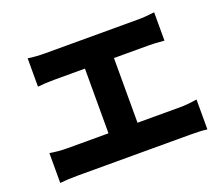

<svg xmlns="http://www.w3.org/2000/svg" viewBox="-116 -890 1232 1057"><g transform="rotate(-20 500.0 -362.0)"><path d="M832 -175Q873 -175 931 -184V-9Q895 -14 832 -14H173Q113 -14 69 -9V-184Q119 -175 173 -175H412V-554H236Q178 -554 135 -549V-715Q181 -708 236 -708H778Q822 -708 876 -715V-549Q823 -554 778 -554H582V-175Z"/></g></svg>

Font: KaiGen Gothic KR Heavy
Style: Heavy
Weight: 900
Designer: Ryoko NISHIZUKA  (kana & ideographs); Paul D. Hunt (Latin, Greek & Cyrillic); Wenlong ZHANG  (bopomofo); Sandoll Communi
Foundry: Adobe Systems Incorporated
Version: Version 1.002 March 28, 2018